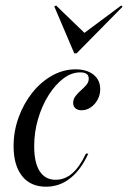

<svg xmlns="http://www.w3.org/2000/svg" viewBox="-20 -684 476 715"><path d="M151.6 11.3Q93.5 11.3 62.1 -28.6Q30.6 -68.5 30.6 -139.5Q30.6 -196 49.6 -247.6Q68.5 -299.2 100.8 -339.5Q133.1 -379.8 174.6 -402.8Q216.1 -425.8 261.3 -425.8Q303.2 -425.8 328.2 -406Q353.2 -386.3 353.2 -351.6Q353.2 -330.6 343.5 -312.9Q333.9 -295.2 318.1 -284.3Q302.4 -273.4 283.9 -273.4Q269.4 -273.4 260.9 -280.6Q252.4 -287.9 252.4 -300.8Q252.4 -314.5 261.3 -326.2Q270.2 -337.9 281.5 -347.6Q292.7 -357.3 301.6 -367.7Q310.5 -378.2 310.5 -391.1Q310.5 -414.5 279 -414.5Q246 -414.5 215.7 -391.5Q185.5 -368.5 160.9 -329.4Q136.3 -290.3 121.8 -241.1Q107.3 -191.9 107.3 -139.5Q107.3 -78.2 127.8 -46.4Q148.4 -14.5 187.1 -14.5Q221 -14.5 248.8 -38.3Q276.6 -62.1 300 -112.1H308.9Q281.5 -51.6 241.5 -20.2Q201.6 11.3 151.6 11.3ZM431.5 -663.7 436.3 -658.9 265.3 -485.5H256.5L182.3 -659.7L188.7 -663.7L304.8 -551.6L283.1 -553.2Z"/></svg>

Font: Playfair 144pt SemiCondensed
Style: Italic
Weight: 400
Width: 4
Italic angle: -15.6°
Designer: Claus Eggers Sørensen
Foundry: Claus Eggers Sørensen
Version: Version 2.203